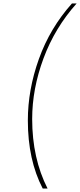

<svg xmlns="http://www.w3.org/2000/svg" viewBox="-20 -880 463 1110"><path d="M141 -184Q141 -361 205 -539.5Q269 -718 396 -860H423Q297 -719 231.5 -542.5Q166 -366 166 -192Q166 35 255 210H227Q141 45 141 -184Z"/></svg>

Font: Exo Thin
Style: Italic
Weight: 250
Italic angle: -9°
Designer: Natanael Gama
Foundry: Natanael Gama
Version: Version 1.500; ttfautohint (v1.6)